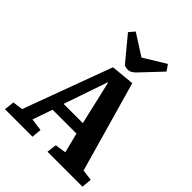

<svg xmlns="http://www.w3.org/2000/svg" viewBox="-262 -1111 1257 1257"><g transform="rotate(45 366.5 -482.5)"><path d="M475 -710 654 -80 730 -70 724 0H400L408 -68L485 -80L450 -218H229L181 -80L267 -68L261 0H6L14 -70L85 -80L312 -694ZM253 -296H431L361 -599H357ZM219 -926 252 -965 399 -871 551 -964 580 -922 448 -782Q419 -751 394 -751Q376 -751 359 -757Z"/></g></svg>

Font: Literata 12pt
Style: Bold Italic
Weight: 700
Italic angle: -2°
Designer: Latin by Veronika Burian and Jose Scaglione. Greek by Irene Vlachou. Cyrillic by Vera Evstafieva
Foundry: TypeTogether
Version: Version 3.002